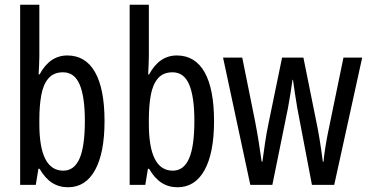

<svg xmlns="http://www.w3.org/2000/svg" viewBox="-20 -780 1557 810"><path d="M146 -543Q146 -527 145 -508Q144 -489 143 -466H147Q190 -546 264 -546Q341 -546 381 -475.5Q421 -405 421 -269Q421 -135 381 -62.5Q341 10 267 10Q229 10 199.5 -9Q170 -28 147 -68H142L131 0H65V-760H146ZM246 -475Q206 -475 184 -449Q162 -423 154 -378Q146 -333 146 -276V-257Q146 -60 247 -60Q293 -60 315.5 -111Q338 -162 338 -270Q338 -372 316 -423.5Q294 -475 246 -475Z M608 -543Q608 -527 607 -508Q606 -489 605 -466H609Q652 -546 726 -546Q803 -546 843 -475.5Q883 -405 883 -269Q883 -135 843 -62.5Q803 10 729 10Q691 10 661.5 -9Q632 -28 609 -68H604L593 0H527V-760H608ZM708 -475Q668 -475 646 -449Q624 -423 616 -378Q608 -333 608 -276V-257Q608 -60 709 -60Q755 -60 777.5 -111Q800 -162 800 -270Q800 -372 778 -423.5Q756 -475 708 -475Z M1234 -325Q1229 -354 1224.5 -384.5Q1220 -415 1216 -443H1214Q1210 -414 1205 -383Q1200 -352 1195 -325L1129 0H1036L921 -537H1002L1056 -269Q1064 -228 1071 -184.5Q1078 -141 1084 -98H1087Q1092 -134 1098 -176Q1104 -218 1114 -265L1170 -537H1260L1315 -264Q1321 -236 1328 -194Q1335 -152 1342 -98H1345Q1348 -138 1362 -212L1429 -537H1508L1390 0H1296Z"/></svg>

Font: Noto Sans Bengali UI ExtraCondensed
Style: Regular
Weight: 400
Width: 2
Designer: Jelle Bosma - Monotype Design Team
Foundry: Monotype Imaging Inc.
Version: Version 2.003; ttfautohint (v1.8.4.7-5d5b)